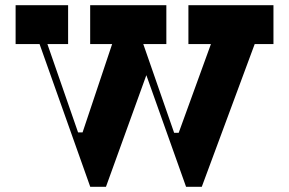

<svg xmlns="http://www.w3.org/2000/svg" viewBox="-20 -720 1111 738"><path d="M619.4 -550.6H326.6V-700H619.4ZM241.8 -550.6H40V-700H241.8ZM152.2 -579.4 288.9 -185.7 430.1 -607.6 500.4 -609.9 549.6 -450.6 387.3 -2H326.9L122.2 -578.4ZM1031.1 -550.6H704.2V-700H1031.1ZM520.8 -579.2 657.9 -184.9 823.9 -641.9 992.8 -641.8 755.6 -2H695.2L489.9 -578.9ZM635.9 -209.6H677.9L657.9 -169.6ZM267.7 -211.2H309.7L289.7 -171.2Z"/></svg>

Font: Space Cowgirl
Style: Regular
Weight: 400
Designer: Valery Marier
Foundry: Valery Marier
Version: Version 1.000